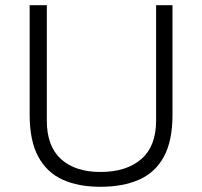

<svg xmlns="http://www.w3.org/2000/svg" viewBox="-20 -706 778 738"><path d="M366 12Q281 12 220.5 -15.5Q160 -43 127 -104Q94 -165 94 -264V-686H160V-242Q160 -144 214.5 -94.5Q269 -45 366 -45Q466 -45 523 -94.5Q580 -144 580 -242V-686H643V-264Q643 -165 610 -104Q577 -43 515 -15.5Q453 12 366 12Z"/></svg>

Font: Archivo SemiBold ExtraLight
Style: Regular
Weight: 250
Version: Version 2.001